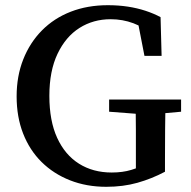

<svg xmlns="http://www.w3.org/2000/svg" viewBox="-20 -703 735 739"><path d="M389 16Q313 16 249.5 -9Q186 -34 140 -79.5Q94 -125 69 -189Q44 -253 44 -332Q44 -410 69.5 -474.5Q95 -539 141.5 -586Q188 -633 252.5 -658Q317 -683 395 -683Q436 -683 472 -677.5Q508 -672 540 -661.5Q572 -651 598 -637L602 -488H536L507 -637L573 -622V-565Q535 -598 493.5 -613.5Q452 -629 406 -629Q339 -629 286 -595.5Q233 -562 201.5 -496Q170 -430 170 -334Q170 -238 200 -172.5Q230 -107 284 -73Q338 -39 410 -39Q452 -39 485 -49Q518 -59 556 -78L503 -26V-87Q503 -145 503 -203Q503 -261 501 -320H617Q616 -262 615.5 -204Q615 -146 615 -87V-42Q564 -15 509 0.5Q454 16 389 16ZM400 -273V-320H677V-273L566 -263H531Z"/></svg>

Font: Source Serif 4 18pt Medium
Style: Regular
Weight: 500
Designer: Frank Grießhammer
Foundry: Adobe Systems Incorporated
Version: Version 4.004;hotconv 1.0.116;makeotfexe 2.5.65601